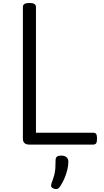

<svg xmlns="http://www.w3.org/2000/svg" viewBox="-20 -973 700 1292"><path d="M178 0Q134 0 134 -40V-926Q134 -940 145 -946.5Q156 -953 178 -953Q200 -953 211 -946.5Q222 -940 222 -926V-80H606Q621 -80 627 -71.5Q633 -63 633 -40Q633 -18 627 -9Q621 0 606 0ZM340 296Q328 291 325 282.5Q322 274 327 259Q339 228 345 205Q351 182 352.5 158.5Q354 135 354 105Q354 88 363.5 81Q373 74 392 74Q415 74 427.5 85Q440 96 440 115Q440 140 433 169Q426 198 414 226.5Q402 255 386 279Q376 295 366 298Q356 301 340 296Z"/></svg>

Font: Playwrite US Modern
Style: Regular
Weight: 400
Designer: Veronika Burian, José Scaglione
Foundry: TypeTogether
Version: Version 1.002